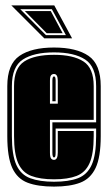

<svg xmlns="http://www.w3.org/2000/svg" viewBox="-20 -680 395 711"><path d="M180 11Q120 11 82 -3.5Q44 -18 25.5 -58Q7 -98 7 -176V-361Q7 -442 52 -473Q97 -504 180 -504Q263 -504 308 -473Q353 -442 353 -361V-176Q353 -98 334 -58Q315 -18 277 -3.5Q239 11 180 11ZM180 -7Q234 -7 268.5 -20Q303 -33 319.5 -69.5Q336 -106 336 -176V-204H186V-115Q186 -104 184.5 -100.5Q183 -97 180 -97Q174 -97 174 -115V-227H336V-361Q336 -433 295.5 -459.5Q255 -486 180 -486Q105 -486 64.5 -459.5Q24 -433 24 -361V-176Q24 -106 40.5 -69.5Q57 -33 92 -20Q127 -7 180 -7ZM180 -16Q129 -16 96 -28.5Q63 -41 47.5 -75.5Q32 -110 32 -176V-361Q32 -428 70 -452.5Q108 -477 180 -477Q251 -477 289 -452.5Q327 -428 327 -361V-236H165V-115Q165 -99 169 -93.5Q173 -88 180 -88Q194 -88 194 -115V-195H327V-176Q327 -110 311.5 -75.5Q296 -41 263.5 -28.5Q231 -16 180 -16ZM165 -296H194V-381Q194 -406 180 -406Q173 -406 169 -401Q165 -396 165 -381ZM174 -305V-382Q174 -397 180 -397Q186 -397 186 -382V-305ZM181 -660 247 -538H144L22 -660ZM224 -550 172 -646H55L150 -550ZM212 -557H153L72 -639H168Z"/></svg>

Font: Alumni Sans Collegiate One SC
Style: Regular
Weight: 400
Designer: Robert E. Leuschke
Foundry: Robert E. Leuschke
Version: Version 1.100